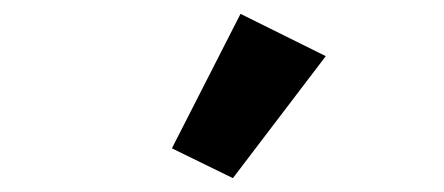

<svg xmlns="http://www.w3.org/2000/svg" viewBox="-20 -827 640 277"><path d="M316 -570 228 -613 327 -807 450 -746Z"/></svg>

Font: Lilex Nerd Font
Style: Bold
Weight: 700
Designer: Mike Abbink, Paul van der Laan, Pieter van Rosmalen, Mikhael Khrustik
Foundry: Mikhael Khrustik
Version: Version 2.400; ttfautohint (v1.8.4.7-5d5b);Nerd Fonts 3.3.0